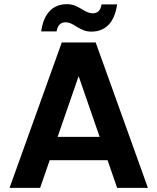

<svg xmlns="http://www.w3.org/2000/svg" viewBox="-20 -903 756 923"><path d="M26 0H173L219 -133H497L543 0H691L440 -699H277ZM178 -752H252C257 -781 271 -796 296 -796C310 -796 327 -789 346 -776C373 -760 391 -751 419 -751C486 -751 531 -794 543 -882H468C464 -853 450 -839 425 -839C412 -839 395 -845 375 -858C348 -874 330 -883 302 -883C235 -883 190 -840 178 -752ZM358 -537 459 -245H257Z"/></svg>

Font: Poppins SemiBold
Style: Regular
Weight: 600
Designer: Ninad Kale (Devanagari), Jonny Pinhorn (Latin)
Foundry: Indian Type Foundry
Version: 4.004